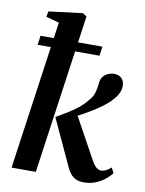

<svg xmlns="http://www.w3.org/2000/svg" viewBox="-91 -877 716 951"><g transform="rotate(10 267.5 -402.0)"><path d="M32.5 0 138.5 -747.5 72.5 -765.5 78 -793.5 247.5 -814.5 268 -801.5 154.5 0ZM396 10Q374.5 10 358.5 3.2Q342.5 -3.5 330.2 -18.5Q318 -33.5 307 -58.5L202.5 -284.5Q232 -301.5 258 -317.2Q284 -333 307.8 -351.8Q331.5 -370.5 353 -397Q372 -417.5 378 -441Q384 -464.5 385.5 -484Q387 -506 397.2 -519.5Q407.5 -533 422.5 -539.2Q437.5 -545.5 452 -545.5Q478 -545.5 491.2 -530.8Q504.5 -516 504.5 -495.5Q505 -473.5 495 -454.5Q485 -435.5 469.5 -419.5Q453.5 -401 428 -382Q402.5 -363 373.2 -345.2Q344 -327.5 315.8 -313Q287.5 -298.5 265.5 -288.5L299.5 -329L421.5 -107Q434 -83.5 446.2 -73Q458.5 -62.5 471 -62.5Q481.5 -62.5 494.2 -68Q507 -73.5 521 -86.5L535 -60.5Q525.5 -47.5 506 -30.8Q486.5 -14 458.8 -2Q431 10 396 10ZM60.5 -668H372L365 -621.5H54Z"/></g></svg>

Font: Merriweather 72pt SemiBold
Style: Italic
Weight: 600
Italic angle: -7.8°
Version: Version 2.101